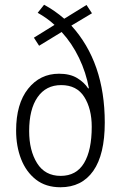

<svg xmlns="http://www.w3.org/2000/svg" viewBox="-20 -780 510 810"><path d="M166 -760Q212 -735 251 -701L345 -759L368 -724L281 -672Q422 -517 422 -263Q422 -128 373.5 -59Q325 10 235 10Q173 10 131.5 -22.5Q90 -55 69 -109Q48 -163 48 -229Q48 -342 98.5 -405.5Q149 -469 229 -469Q275 -469 305 -451Q335 -433 352 -407L355 -408Q343 -474 313.5 -535.5Q284 -597 240 -645L145 -587L123 -621L210 -675Q194 -690 175.5 -703Q157 -716 139 -726ZM238 -421Q174 -421 138.5 -370Q103 -319 103 -227Q103 -145 136.5 -91.5Q170 -38 236 -38Q302 -38 334.5 -92Q367 -146 367 -245Q367 -321 335.5 -371Q304 -421 238 -421Z"/></svg>

Font: Noto Sans Myanmar UI Condensed Light
Style: Regular
Weight: 300
Width: 3
Designer: Monotype Design Team
Foundry: Monotype Imaging Inc.
Version: Version 2.103; ttfautohint (v1.8.4.7-5d5b)